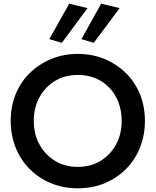

<svg xmlns="http://www.w3.org/2000/svg" viewBox="-20 -1005 843 1040"><path d="M315 -773 454 -961 355 -985 247 -793ZM488 -773 628 -961 528 -985 421 -793ZM163 -350Q163 -422 194 -478.5Q225 -535 278.5 -567Q332 -599 401 -599Q472 -599 525.5 -567Q579 -535 609 -478.5Q639 -422 639 -350Q639 -278 608.5 -222Q578 -166 524.5 -133.5Q471 -101 401 -101Q332 -101 278.5 -133.5Q225 -166 194 -222Q163 -278 163 -350ZM38 -350Q38 -272 65 -205Q92 -138 141 -89Q190 -40 256.5 -12.5Q323 15 401 15Q481 15 547 -12.5Q613 -40 662 -89Q711 -138 738 -205Q765 -272 765 -350Q765 -429 738 -495Q711 -561 661.5 -609.5Q612 -658 546 -685.5Q480 -713 401 -713Q324 -713 257.5 -685.5Q191 -658 141.5 -609.5Q92 -561 65 -495Q38 -429 38 -350Z"/></svg>

Font: Jost Medium
Style: Regular
Weight: 500
Version: Version 3.710